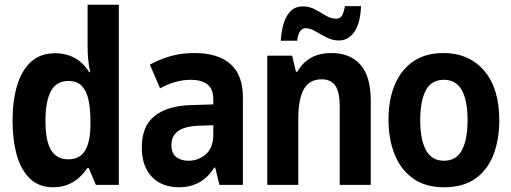

<svg xmlns="http://www.w3.org/2000/svg" viewBox="-20 -781 2160 811"><path d="M205 10Q144 10 106 -27Q68 -64 50.5 -127.5Q33 -191 33 -271Q33 -355 52 -419Q71 -483 110.5 -519.5Q150 -556 213 -556Q307 -556 357 -476H361Q355 -502 352.5 -530Q350 -558 350 -583V-761H482V0H385L355 -71H349Q294 10 205 10ZM268 -108Q318 -108 340 -146Q362 -184 362 -254V-270Q362 -320 354 -358Q346 -396 326 -417.5Q306 -439 269 -439Q218 -439 195 -396Q172 -353 172 -271Q172 -185 196 -146.5Q220 -108 268 -108Z M738 10Q663 10 621 -34.5Q579 -79 579 -158Q579 -249 633.5 -291.5Q688 -334 784 -337L881 -340V-360Q881 -406 855.5 -425Q830 -444 786 -444Q753 -444 720 -434.5Q687 -425 656 -408L613 -508Q655 -531 701 -544Q747 -557 801 -557Q901 -557 953.5 -510.5Q1006 -464 1006 -371V0H907L889 -73H885Q857 -29 819.5 -9.5Q782 10 738 10ZM776 -102Q818 -102 849.5 -129.5Q881 -157 881 -214V-252L820 -250Q704 -246 704 -169Q704 -133 724.5 -117.5Q745 -102 776 -102Z M1109 0V-546H1214L1230 -478H1236Q1257 -516 1293 -536.5Q1329 -557 1380 -557Q1459 -557 1502.5 -507.5Q1546 -458 1546 -357V0H1415V-331Q1415 -392 1396.5 -419Q1378 -446 1339 -446Q1287 -446 1263.5 -404.5Q1240 -363 1240 -279V0ZM1166 -609Q1168 -644 1177 -677.5Q1186 -711 1206 -732.5Q1226 -754 1260 -754Q1287 -754 1311 -741Q1335 -728 1356.5 -715Q1378 -702 1400 -702Q1417 -702 1424.5 -715Q1432 -728 1437 -755H1505Q1502 -682 1476.5 -646Q1451 -610 1411 -610Q1384 -610 1359 -623Q1334 -636 1312 -649Q1290 -662 1271 -662Q1242 -662 1235 -609Z M1856 10Q1777 10 1725 -27Q1673 -64 1647 -128.5Q1621 -193 1621 -276Q1621 -360 1647.5 -423Q1674 -486 1725.5 -521.5Q1777 -557 1853 -557Q1960 -557 2024.5 -483Q2089 -409 2089 -272Q2089 -192 2064.5 -128Q2040 -64 1988.5 -27Q1937 10 1856 10ZM1855 -102Q1907 -102 1931 -146.5Q1955 -191 1955 -274Q1955 -357 1930.5 -400.5Q1906 -444 1855 -444Q1803 -444 1779 -400Q1755 -356 1755 -274Q1755 -191 1779.5 -146.5Q1804 -102 1855 -102Z"/></svg>

Font: Noto Sans Mono Condensed
Style: Bold
Weight: 700
Width: 3
Designer: Monotype Design Team
Foundry: Monotype Imaging Inc.
Version: Version 2.014